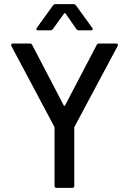

<svg xmlns="http://www.w3.org/2000/svg" viewBox="-20 -911 625 930"><path d="M330.1 -1H253.9Q244.1 -1 244.1 -11.2V-292Q244.1 -295.9 243.2 -296.9L35.2 -688Q34.2 -689 34.2 -692.9Q34.2 -700.2 42 -700.2H124Q133.3 -700.2 136.2 -692.9L289.1 -399.9Q291 -397.9 292 -397.9Q293 -397.9 294.9 -399.9L448.2 -692.9Q451.2 -700.2 460 -700.2H543Q548.3 -700.2 550.5 -696.8Q552.7 -693.4 549.8 -688L340.8 -296.9Q339.8 -295.9 339.8 -292V-11.2Q339.8 -1 330.1 -1ZM224.1 -764.2H164.1Q158.2 -764.2 156.5 -767.3Q154.8 -770.5 158.2 -775.9L236.8 -884.8Q241.7 -891.1 250 -891.1H335Q343.3 -891.1 348.1 -884.8L426.8 -775.9Q429.2 -773.4 429.2 -770Q429.2 -764.2 420.9 -764.2H361.8Q354.5 -764.2 350.1 -770L296.9 -846.2Q294.9 -848.1 293.9 -848.1Q293 -848.1 291 -846.2L235.8 -770Q231.4 -764.2 224.1 -764.2Z"/></svg>

Font: Gruenseis Font Medium
Style: Regular
Weight: 500
Designer: Jeremy Tribby
Foundry: Tribby Type
Version: Version 1.408;Glyphs 3.1.2 (3151)